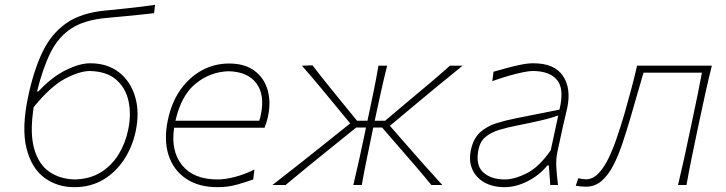

<svg xmlns="http://www.w3.org/2000/svg" viewBox="-20 -766 3008 795"><path d="M287.5 9Q216.5 9 163.2 -30.5Q110 -70 89.5 -153Q69 -236 96.5 -366Q119 -472.5 155 -548.8Q191 -625 253.2 -669Q315.5 -713 417 -722.5Q429 -723.5 454 -726Q479 -728.5 510 -732Q541 -735.5 570.8 -739Q600.5 -742.5 622 -746L618 -711.5Q596.5 -709 567 -705.8Q537.5 -702.5 507.5 -699.8Q477.5 -697 453.8 -694.8Q430 -692.5 419.5 -691.5Q329.5 -683.5 275.5 -648.2Q221.5 -613 189.2 -548.2Q157 -483.5 133.5 -387.5H139Q194.5 -447 252.2 -475.5Q310 -504 353 -504Q425.5 -504 473.5 -466Q521.5 -428 540 -363.8Q558.5 -299.5 541.5 -221Q528 -158 494 -105.8Q460 -53.5 407.8 -22.2Q355.5 9 287.5 9ZM351.5 -472Q309 -471.5 249.5 -440.2Q190 -409 119.5 -322.5Q103 -217.5 121 -152Q139 -86.5 183.2 -55.5Q227.5 -24.5 289.5 -23Q352 -24.5 397 -52.2Q442 -80 470.5 -126Q499 -172 510.5 -227.5Q524 -290.5 512.5 -345.8Q501 -401 461.5 -435.8Q422 -470.5 351.5 -472Z M880.5 9Q802 9 749.8 -26.5Q697.5 -62 677.5 -125Q657.5 -188 675.5 -271Q690.5 -342 727 -394Q763.5 -446 815.5 -474.5Q867.5 -503 928.5 -503Q993.5 -503 1033.5 -473.2Q1073.5 -443.5 1087.8 -394.5Q1102 -345.5 1090.5 -288Q1088.5 -277 1084 -262.2Q1079.5 -247.5 1075.5 -237H701Q686.5 -141 734 -82Q781.5 -23 880.5 -23Q913 -23 953 -33.5Q993 -44 1033.5 -64L1028.5 -23Q1000 -12.5 962 -1.8Q924 9 880.5 9ZM926.5 -471Q851.5 -469 791 -420.5Q730.5 -372 706.5 -266H1053.5Q1058 -279.5 1060.5 -293Q1077 -374 1041.2 -421.5Q1005.5 -469 926.5 -471Z M1108 0Q1163.5 -43 1217 -85.2Q1270.5 -127.5 1323 -169.5L1430 -255L1372 -325.5Q1337 -368 1302.5 -409.5Q1268 -451 1230 -494L1274 -495.5Q1302 -458.5 1332.5 -420.8Q1363 -383 1393.5 -345.5L1458.5 -266H1501.5L1502.5 -270.5Q1515.5 -332 1526.5 -385Q1537.5 -438 1547 -494H1583Q1569 -438 1557.2 -385Q1545.5 -332 1532.5 -270.5L1531.5 -266H1574.5L1669.5 -346Q1714 -383 1758 -420.2Q1802 -457.5 1843 -494H1895.5Q1842.5 -451.5 1791.2 -409Q1740 -366.5 1690 -325L1594.5 -245L1660 -170Q1697 -127.5 1734.5 -85.2Q1772 -43 1811.5 0H1766Q1735.5 -37.5 1704.2 -74Q1673 -110.5 1640.5 -147.5L1562 -238H1525.5L1522 -221Q1509.5 -161 1498.8 -108.8Q1488 -56.5 1478 0H1443Q1456.5 -56.5 1468 -108.8Q1479.5 -161 1492 -221L1495.5 -238H1455L1341.5 -146.5Q1296 -110 1251 -73.2Q1206 -36.5 1162.5 0Z M2069.5 9Q2020 9 1985 -11Q1950 -31 1935 -66.5Q1920 -102 1930.5 -148Q1941 -194.5 1969.2 -219.2Q1997.5 -244 2036 -256Q2074.5 -268 2115.5 -276L2296.5 -312Q2317.5 -398.5 2286.2 -435.2Q2255 -472 2186.5 -472Q2165.5 -472 2121.8 -461.5Q2078 -451 2018.5 -430L2023.5 -469Q2047 -475.5 2076.5 -483.8Q2106 -492 2135.5 -498Q2165 -504 2188.5 -504Q2275.5 -504 2310.8 -452Q2346 -400 2328.5 -318Q2324 -297 2317.5 -271Q2311 -245 2304 -211L2288 -137Q2281.5 -107 2283.5 -73.5Q2285.5 -40 2290.5 0H2258.5L2252.5 -81H2246.5Q2213 -40 2164.5 -15.5Q2116 9 2069.5 9ZM2070.5 -23Q2110.5 -23 2161.5 -48.8Q2212.5 -74.5 2260.5 -144L2291.5 -288Q2281 -284 2264 -278.8Q2247 -273.5 2213.2 -265.8Q2179.5 -258 2119.5 -246Q2081.5 -238.5 2048 -228.5Q2014.5 -218.5 1991.5 -200Q1968.5 -181.5 1961.5 -148Q1948 -83.5 1980 -53.2Q2012 -23 2070.5 -23Z M2406 7Q2385.5 7 2364 3L2374.5 -28Q2382.5 -26 2391.5 -24.8Q2400.5 -23.5 2405.5 -23.5Q2434 -23.5 2457.2 -47.2Q2480.5 -71 2499.5 -110.2Q2518.5 -149.5 2534.5 -196.8Q2550.5 -244 2564.5 -291Q2579 -341.5 2592.8 -393Q2606.5 -444.5 2618 -494H2927.5Q2913.5 -438 2901.8 -385Q2890 -332 2877 -270.5L2866.5 -221Q2854 -161 2843.2 -108.8Q2832.5 -56.5 2822.5 0H2787.5Q2801 -56.5 2812.5 -108.8Q2824 -161 2836.5 -221L2847 -270.5Q2858.5 -325.5 2868 -371Q2877.5 -416.5 2886.5 -465H2644.5Q2618 -375.5 2591.5 -282Q2575 -225.5 2557.8 -173.8Q2540.5 -122 2519.5 -81.2Q2498.5 -40.5 2471 -16.8Q2443.5 7 2406 7Z"/></svg>

Font: Commissioner Flair Thin
Style: Italic
Weight: 100
Italic angle: -12°
Designer: Kostas Bartsokas
Foundry: Kostas Bartsokas
Version: Version 1.000; ttfautohint (v1.8.3)